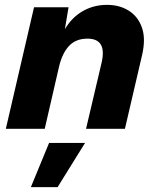

<svg xmlns="http://www.w3.org/2000/svg" viewBox="-20 -530 650 790"><path d="M4 0 120 -500H262L247 -410Q276 -459 321 -484.5Q366 -510 420 -510Q472 -510 510 -486Q548 -462 564 -416.5Q580 -371 565 -305L494 0H334L398 -272Q421 -371 340 -371Q292 -371 264 -341Q236 -311 223 -256L164 0ZM330 58 217 240H107L182 58Z"/></svg>

Font: Prodigy Sans
Style: Bold Italic
Weight: 700
Italic angle: -13°
Designer: Wei Huang
Foundry: Wei Huang
Version: Version 1.003; ttfautohint (v1.8.3)